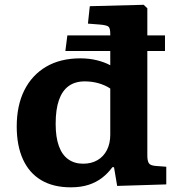

<svg xmlns="http://www.w3.org/2000/svg" viewBox="-20 -787 759 821"><path d="M282.5 14Q207.5 14 156 -16.8Q104.5 -47.5 78 -106Q51.5 -164.5 51.5 -246Q51.5 -336 84.2 -401.3Q117 -466.5 177.7 -502Q238.5 -537.5 323.5 -537.5Q361.5 -537.5 394.5 -529.3Q427.5 -521 451.5 -508V-569H259.5L268 -635.5H451.5V-642Q451.5 -666 444.2 -672.7Q437 -679.5 407 -682L356 -686L364 -760.5L594.5 -766.5L610 -751.5V-635.5H685.5V-569H610V-121.5Q610 -101 615.8 -90.3Q621.5 -79.5 645 -77.5L691 -74V1.5L481 8L467.5 -72H460.5Q442 -46.5 417 -27Q392 -7.5 359 3.2Q326 14 282.5 14ZM335.5 -87Q371 -87 397 -102.3Q423 -117.5 437.2 -145.5Q451.5 -173.5 451.5 -211V-408.5Q428.5 -423.5 400.8 -431.2Q373 -439 342.5 -439Q301 -439 273.5 -419Q246 -399 232 -359Q218 -319 218 -257.5Q218 -200 231.8 -162.3Q245.5 -124.5 272 -105.8Q298.5 -87 335.5 -87Z"/></svg>

Font: Literata Variable Black
Style: Regular
Weight: 900
Designer: Latin by Veronika Burian and Jose Scaglione. Greek by Irene Vlachou. Cyrillic by Vera Evstafieva.
Foundry: TypeTogether
Version: Version 3.021